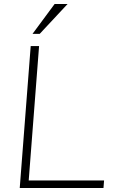

<svg xmlns="http://www.w3.org/2000/svg" viewBox="-20 -943 572 963"><path d="M134 -712H176L124 -38H502L499 0H79ZM143 -773 254 -923H319L179 -773Z"/></svg>

Font: Muli ExtraLight
Style: Italic
Weight: 275
Italic angle: -4.541°
Designer: Vernon Adams
Foundry: Vernon Adams
Version: Version 2.001